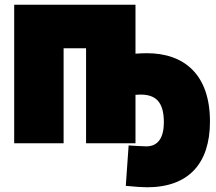

<svg xmlns="http://www.w3.org/2000/svg" viewBox="-20 -576 913 812"><path d="M40 30H249V-372H344V30H553V-175C561 -175 571 -176 574 -176C634 -176 673 -150 673 -59C673 4 650 43 599 43C584 43 540 40 524 39L512 210C552 214 582 216 602 216C776 216 868 117 868 -62C868 -261 759 -351 601 -351C585 -351 570 -350 553 -349V-556H40Z"/></svg>

Font: Repo ExtraBlack
Style: Regular
Weight: 400
Designer: Stefan Peev
Foundry: Context Ltd
Version: Version 001.502